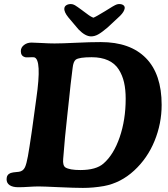

<svg xmlns="http://www.w3.org/2000/svg" viewBox="-20 -922 836 954"><path d="M501.5 -866.2Q548.8 -896.5 560.1 -899.9Q566.4 -901.9 572.3 -901.9Q585.4 -901.9 593 -896.2Q600.6 -890.6 599.6 -880.9Q597.2 -863.8 576.7 -843.3L513.7 -784.7Q485.4 -760.7 467.8 -751Q450.2 -741.2 432.6 -741.2Q403.8 -741.2 370.1 -775.9L319.8 -835.4Q297.4 -862.8 299.8 -880.9Q300.8 -890.6 309.8 -896.2Q318.8 -901.9 332.5 -901.9Q342.3 -901.9 352.3 -896Q362.3 -890.1 386.7 -872.1Q391.6 -868.2 394.5 -866.2Q399.4 -862.8 408.4 -856Q417.5 -849.1 421.6 -846.2Q425.8 -843.3 432.1 -839.6Q438.5 -835.9 443.8 -834Q454.6 -837.4 501.5 -866.2ZM392.1 11.7Q352.1 11.7 273.2 8.1Q194.3 4.4 172.4 4.4Q151.4 4.4 123.3 6.3Q95.2 8.3 70.8 8.3Q43 8.3 27.8 -2Q12.7 -12.2 12.7 -31.7Q12.7 -54.7 33.2 -62.5Q39.1 -64.5 45.9 -65.4Q52.7 -66.4 61 -67.1Q69.3 -67.9 73.7 -68.4Q94.7 -71.3 104 -90.8Q111.8 -107.9 118.7 -145.8Q125.5 -183.6 136.7 -260.3Q139.2 -278.3 140.6 -287.6L160.6 -433.6Q188.5 -627.4 149.9 -637.2Q141.6 -638.2 124 -637.2Q106.4 -636.2 102.5 -638.7Q83.5 -644.5 83.5 -668Q83.5 -686 99.1 -698.2Q114.7 -710.4 136.2 -710.4Q151.4 -710.4 187.5 -708.3Q223.6 -706.1 251 -706.1Q287.6 -706.1 357.4 -709.5Q427.2 -712.9 481 -712.9Q627 -712.9 705.1 -633.3Q783.2 -553.7 783.2 -400.9Q783.2 -308.1 748 -221.9Q712.9 -135.7 646.5 -74.5Q580.1 -13.2 496.6 2.4Q443.4 11.7 392.1 11.7ZM378.9 -77.1Q457.5 -77.1 494.1 -109.4Q544.4 -152.8 574.5 -239.7Q604.5 -326.7 604.5 -431.2Q604.5 -477.1 596.4 -512.5Q588.4 -547.9 569.8 -577.1Q551.3 -606.4 517.3 -622.1Q483.4 -637.7 435.5 -637.7Q372.6 -637.7 356.4 -625.5Q344.2 -616.2 340.8 -584Q329.1 -492.2 324.2 -439Q321.8 -416 315.2 -356.4Q308.6 -296.9 303 -239.5Q297.4 -182.1 293.9 -132.3Q291 -100.1 304.7 -90.3Q325.7 -77.1 378.9 -77.1Z"/></svg>

Font: Cooper*
Style: Bold Italic
Weight: 700
Italic angle: -7°
Designer: Owen Earl
Foundry: indestructible type*
Version: Version 0.001